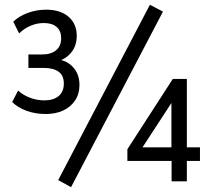

<svg xmlns="http://www.w3.org/2000/svg" viewBox="-20 -749 868 793"><path d="M169.1 -278.1Q126.2 -278.1 89.9 -291.2Q53.7 -304.4 30.2 -327.7L54.7 -374.7Q75.9 -355.8 104.4 -345.1Q132.8 -334.4 163.6 -334.4Q199.9 -334.4 221.8 -351.9Q243.6 -369.4 243.6 -403.9Q243.6 -437.7 221.7 -453.1Q199.8 -468.5 160.6 -468.5H97.3V-524.1H153.9Q191.1 -524.1 211.8 -541.6Q232.6 -559 232.6 -591.2Q232.6 -621.2 214.1 -637.5Q195.5 -653.9 160.7 -653.9Q133.4 -653.9 107.1 -643Q80.9 -632.2 59.1 -611.1L34.7 -659.3Q58.4 -682.4 94.7 -695.7Q130.9 -709 170.8 -709Q229.3 -709 263.1 -679.8Q297 -650.5 297 -601.1Q297 -561.1 275.2 -533.4Q253.3 -505.8 219.2 -496.3V-504.2Q246.6 -499.6 266.5 -485.3Q286.3 -470.9 297.3 -449.1Q308.2 -427.4 308.2 -398.4Q308.2 -360.9 290 -334Q271.9 -307 240.8 -292.5Q209.6 -278.1 169.1 -278.1ZM273.4 24.1 220.4 -5.2 599.1 -729.3 653.1 -701.1ZM688.7 0V-84.2H506.1V-132.6L693.7 -423H751.7V-140.6H805.9V-84.2H751.7V0ZM688 -140.6V-350.2H705.3L558.3 -124.6V-140.6Z"/></svg>

Font: Nunito Sans 12pt ExtraLight SemiCondensed
Style: Regular
Weight: 200
Width: 4
Version: Version 3.101;gftools[0.9.27]